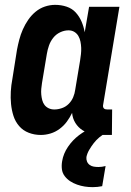

<svg xmlns="http://www.w3.org/2000/svg" viewBox="-20 -548 540 791"><path d="M148 8Q122 8 98.5 -1Q75 -10 59 -28.5Q43 -47 35.5 -70.5Q28 -94 25.5 -119.5Q23 -145 24.5 -171Q26 -197 31 -223L50 -343Q54 -364 59.5 -385Q65 -406 74 -426.5Q83 -447 96 -466Q109 -485 126.5 -499.5Q144 -514 165 -521Q186 -528 207 -528Q232 -528 254.5 -520.5Q277 -513 292 -496.5Q307 -480 316 -459Q325 -438 329 -415L347 -520H472L405 -117Q404 -113 404.5 -109Q405 -105 407.5 -102Q410 -99 414 -98Q418 -97 422 -97H442L441 8H404Q381 8 359.5 4Q338 0 320 -11.5Q302 -23 290.5 -41.5Q279 -60 277 -83Q268 -64 255.5 -47Q243 -30 225.5 -17Q208 -4 188 2Q168 8 148 8ZM204 -97Q219 -97 235 -102.5Q251 -108 263 -120Q275 -132 281.5 -147.5Q288 -163 290 -179L310 -299Q312 -312 313.5 -325Q315 -338 314.5 -351Q314 -364 311.5 -376.5Q309 -389 303 -399.5Q297 -410 286.5 -416.5Q276 -423 262 -423Q245 -423 228 -415Q211 -407 199.5 -392.5Q188 -378 182 -361Q176 -344 173 -326L153 -206Q151 -194 150 -182Q149 -170 150 -158.5Q151 -147 154 -135.5Q157 -124 163.5 -115.5Q170 -107 180.5 -102Q191 -97 204 -97ZM362 223Q345 223 329 220.5Q313 218 297.5 212.5Q282 207 269 198.5Q256 190 246.5 177.5Q237 165 235 149Q233 133 236 116Q241 85 260 57Q279 29 305.5 9Q332 -11 362.5 -23.5Q393 -36 423 -40L417 0Q402 7 389 18Q376 29 366 42Q356 55 347.5 69.5Q339 84 336 99Q335 109 338.5 117.5Q342 126 349.5 131.5Q357 137 366.5 138.5Q376 140 386 140Q393 140 400 139Q407 138 415 136L401 219Q391 221 381.5 222Q372 223 362 223Z"/></svg>

Font: Iosevka Extrabold
Style: Italic
Weight: 800
Italic angle: -9°
Monospace: yes
Designer: Belleve Invis
Foundry: Belleve Invis
Version: Version 32.5.0; ttfautohint (v1.8.4)